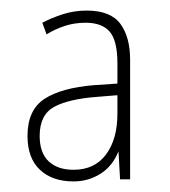

<svg xmlns="http://www.w3.org/2000/svg" viewBox="-20 -742 321 363"><path d="M144 -722Q189 -722 207.5 -697Q226 -672 226 -629V-403H207L204 -456Q193 -428 170 -413.5Q147 -399 119 -399Q79 -399 55.5 -421Q32 -443 32 -485Q32 -534 64 -555Q96 -576 158 -581L202 -584V-622Q202 -665 187.5 -682Q173 -699 142 -699Q121 -699 102.5 -693Q84 -687 68 -677L60 -699Q77 -708 98.5 -715Q120 -722 144 -722ZM165 -559Q110 -555 82.5 -540Q55 -525 55 -485Q55 -453 72 -437Q89 -421 119 -421Q159 -421 180.5 -450Q202 -479 202 -527V-562Z"/></svg>

Font: Noto Sans Gurmukhi UI Condensed Thin
Style: Regular
Weight: 100
Width: 3
Designer: Jelle Bosma - Monotype Design Team
Foundry: Monotype Imaging Inc.
Version: Version 2.004; ttfautohint (v1.8.4.7-5d5b)